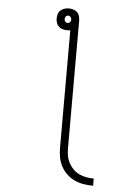

<svg xmlns="http://www.w3.org/2000/svg" viewBox="-61 -781 721 1011"><g transform="rotate(5 300.0 -275.5)"><path d="M470 184Q445 184 420 180Q395 176 372 165.5Q349 155 330.5 137.5Q312 120 300 97.5Q288 75 283.5 50Q279 25 279 0V-621Q275 -620 270.5 -620Q266 -620 262 -620Q250 -620 238.5 -623Q227 -626 218 -634.5Q209 -643 205.5 -654.5Q202 -666 202 -677Q202 -689 205.5 -700.5Q209 -712 218 -720Q227 -728 238.5 -731.5Q250 -735 262 -735Q273 -735 285 -731.5Q297 -728 305.5 -720Q314 -712 317.5 -700.5Q321 -689 321 -677V0Q321 20 324.5 39.5Q328 59 337.5 76.5Q347 94 361 108Q375 122 393 130.5Q411 139 430.5 142.5Q450 146 470 146ZM262 -658Q269 -658 274 -664Q279 -670 279 -677Q279 -685 274 -691Q269 -697 262 -697Q254 -697 249 -691Q244 -685 244 -677Q244 -670 249 -664Q254 -658 262 -658Z"/></g></svg>

Font: Iosevka SS04 XLt Ex
Style: Regular
Weight: 200
Width: 7
Monospace: yes
Designer: Belleve Invis
Foundry: Belleve Invis
Version: Version 19.0.0; ttfautohint (v1.8.4)